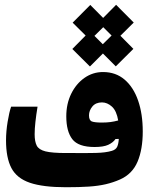

<svg xmlns="http://www.w3.org/2000/svg" viewBox="-20 -784 626 809"><path d="M258.3 4.9Q161.1 4.9 106 -13.9Q50.8 -32.7 28.1 -75.9Q5.4 -119.1 5.4 -192.4Q5.4 -230 12.2 -271.2Q19 -312.5 26.9 -334.5H138.2Q132.3 -298.8 129.2 -270Q126 -241.2 126 -218.3Q126 -187.5 134.8 -170.4Q143.6 -153.3 171.6 -146.2Q199.7 -139.2 258.3 -139.2Q267.6 -139.2 276.6 -139.2Q285.6 -139.2 294.9 -139.2Q341.8 -138.7 383.5 -139.6Q425.3 -140.6 451.2 -148.4Q468.3 -153.3 473.9 -166Q479.5 -178.7 480.5 -198.7L466.8 -198.2Q456.1 -183.1 436 -173.8Q416 -164.6 378.4 -164.6Q310.1 -164.6 284.7 -197.5Q259.3 -230.5 259.3 -293.9Q259.3 -346.7 280 -388.9Q300.8 -431.2 335.9 -455.8Q371.1 -480.5 414.1 -480.5Q467.8 -480.5 505.1 -448.5Q542.5 -416.5 562 -360.1Q581.5 -303.7 581.5 -230Q581.5 -154.8 559.6 -102.8Q537.6 -50.8 485.8 -27.8Q457 -15.1 425.8 -7.8Q394.5 -0.5 354.5 2.2Q314.5 4.9 258.3 4.9ZM478 -276.4Q471.2 -316.9 451.7 -334.7Q432.1 -352.5 409.7 -352.5Q383.3 -352.5 369.1 -335.2Q355 -317.9 355 -297.9Q355 -276.9 367.2 -272.2Q379.4 -267.6 409.2 -267.6Q430.2 -267.6 446 -269.8Q461.9 -272 478 -276.4ZM358.9 -503.9 284.7 -577.6 340.8 -634.3 286.1 -688.5 360.4 -763.2 414.6 -708.5 469.2 -763.7 543.5 -689 487.3 -633.3 542 -578.1 467.8 -504.4 413.6 -558.6ZM413.1 -597.7 450.2 -634.3 415 -669.4 377.9 -632.8Z"/></svg>

Font: Cascadia Mono
Style: Bold
Weight: 700
Monospace: yes
Designer: Aaron Bell
Foundry: Saja Typeworks
Version: Version 2404.023; ttfautohint (v1.8.4)